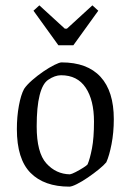

<svg xmlns="http://www.w3.org/2000/svg" viewBox="-20 -688 488 717"><path d="M239 9Q145 9 94 -42.5Q43 -94 43 -206Q43 -252 50.5 -293Q58 -334 70 -356Q80 -371 100 -388.5Q120 -406 142 -421Q164 -436 183 -445.5Q202 -455 210 -455Q306 -455 355.5 -401Q405 -347 405 -243Q405 -193 396.5 -149.5Q388 -106 377 -82Q368 -71 349 -55.5Q330 -40 308 -25Q286 -10 267 -0.5Q248 9 239 9ZM241 -37Q248 -38 262.5 -45.5Q277 -53 290.5 -61.5Q304 -70 307 -74Q316 -95 323.5 -134Q331 -173 331 -234Q331 -314 300 -360.5Q269 -407 208 -407Q185 -407 160 -390Q139 -376 128 -332.5Q117 -289 117 -216Q117 -118 153 -78Q189 -38 241 -37ZM198 -519 105 -648 127 -668 222 -581H230L325 -668L347 -648L254 -519Z"/></svg>

Font: Grenze Gotisch Light
Style: Regular
Weight: 300
Designer: Renata Polastri
Foundry: Omnibus-Type
Version: Version 1.001